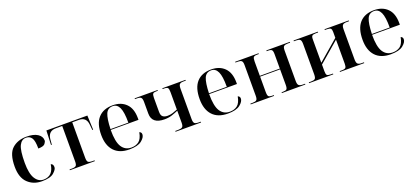

<svg xmlns="http://www.w3.org/2000/svg" viewBox="28 -1403 4890 2267"><g transform="rotate(-20 2473.0 -269.0)"><path d="M298 10Q405 10 449 -29Q493 -68 493 -97Q493 -137 463 -144Q444 -4 326 -2Q260 -1 220 -64.5Q180 -128 180 -263Q180 -420 209.5 -479Q239 -538 294 -538Q339 -538 364 -503Q389 -468 389 -368Q456 -369 474 -393Q492 -417 492 -432Q492 -484 442.5 -516Q393 -548 304 -548Q193 -548 123 -485.5Q53 -423 53 -261Q53 -124 122.5 -57Q192 10 298 10Z M651 0H965V-10H938Q897 -10 884 -23Q871 -36 871 -77V-522H954Q1047 -522 1056 -427L1063 -356H1073L1066 -536H551L544 -356H554L560 -428Q572 -522 664 -522H745V-77Q745 -36 732 -23Q719 -10 678 -10H651Z M1398 10Q1504 10 1552.5 -29Q1601 -68 1601 -106Q1601 -133 1575 -142Q1560 -62 1522 -32.5Q1484 -3 1427 -3Q1349 -3 1307.5 -67.5Q1266 -132 1267 -282H1616V-303Q1616 -424 1553.5 -486Q1491 -548 1387 -548Q1269 -548 1205 -477Q1141 -406 1141 -264Q1141 -133 1207 -61.5Q1273 10 1398 10ZM1268 -292Q1272 -423 1296.5 -480.5Q1321 -538 1385 -538Q1439 -538 1466 -480.5Q1493 -423 1492 -292Z M1979 0H2300V-10H2276Q2236 -10 2222 -22.5Q2208 -35 2208 -77V-457Q2208 -499 2221.5 -512.5Q2235 -526 2268 -526H2299V-536H2008V-526H2028Q2061 -526 2072 -514Q2083 -502 2083 -461V-241Q2054 -229 2022.5 -219Q1991 -209 1958 -209Q1920 -209 1898 -225.5Q1876 -242 1876 -287V-463Q1876 -503 1886.5 -514.5Q1897 -526 1924 -526H1948V-536H1660V-526H1690Q1725 -526 1737.5 -511.5Q1750 -497 1750 -458V-312Q1750 -182 1909 -182Q1962 -182 2006 -197Q2050 -212 2083 -227V-77Q2083 -31 2066 -20.5Q2049 -10 2013 -10H1979Z M2635 10Q2741 10 2789.5 -29Q2838 -68 2838 -106Q2838 -133 2812 -142Q2797 -62 2759 -32.5Q2721 -3 2664 -3Q2586 -3 2544.5 -67.5Q2503 -132 2504 -282H2853V-303Q2853 -424 2790.5 -486Q2728 -548 2624 -548Q2506 -548 2442 -477Q2378 -406 2378 -264Q2378 -133 2444 -61.5Q2510 10 2635 10ZM2505 -292Q2509 -423 2533.5 -480.5Q2558 -538 2622 -538Q2676 -538 2703 -480.5Q2730 -423 2729 -292Z M2923 0H3217V-10H3193Q3164 -10 3152 -21.5Q3140 -33 3140 -76V-270H3391V-76Q3391 -33 3379 -21.5Q3367 -10 3333 -10H3315V0H3610V-10H3579Q3547 -10 3532 -23Q3517 -36 3517 -76V-460Q3517 -502 3531.5 -514Q3546 -526 3582 -526H3610V-536H3315V-526H3336Q3367 -526 3379 -514Q3391 -502 3391 -461V-280H3140V-460Q3140 -502 3151 -514Q3162 -526 3196 -526H3217V-536H2923V-526H2955Q2986 -526 3000 -514Q3014 -502 3014 -461V-76Q3014 -33 2999.5 -21.5Q2985 -10 2948 -10H2923Z M3657 0H3961V-10H3936Q3898 -10 3886.5 -20.5Q3875 -31 3875 -67V-154L4131 -374V-71Q4131 -34 4119.5 -22Q4108 -10 4070 -10H4045V0H4350V-10H4319Q4287 -10 4272 -23.5Q4257 -37 4257 -81V-457Q4257 -500 4271.5 -513Q4286 -526 4319 -526H4350V-536H4046V-526H4070Q4108 -526 4119.5 -514.5Q4131 -503 4131 -472V-397L3875 -177V-471Q3875 -506 3887.5 -516Q3900 -526 3933 -526H3962V-536H3657V-526H3687Q3720 -526 3734.5 -514Q3749 -502 3749 -458V-78Q3749 -33 3734.5 -21.5Q3720 -10 3682 -10H3657Z M4682 10Q4788 10 4836.5 -29Q4885 -68 4885 -106Q4885 -133 4859 -142Q4844 -62 4806 -32.5Q4768 -3 4711 -3Q4633 -3 4591.5 -67.5Q4550 -132 4551 -282H4900V-303Q4900 -424 4837.5 -486Q4775 -548 4671 -548Q4553 -548 4489 -477Q4425 -406 4425 -264Q4425 -133 4491 -61.5Q4557 10 4682 10ZM4552 -292Q4556 -423 4580.5 -480.5Q4605 -538 4669 -538Q4723 -538 4750 -480.5Q4777 -423 4776 -292Z"/></g></svg>

Font: Noto Serif Display Semi
Style: Regular
Weight: 600
Designer: Monotype Design Team
Foundry: Monotype Imaging Inc.
Version: Version 1.900